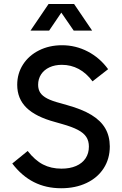

<svg xmlns="http://www.w3.org/2000/svg" viewBox="-20 -953 627 986"><path d="M43 -113.3 122.1 -177.7Q159.2 -129.9 200.7 -108.4Q242.2 -86.9 295.9 -86.9Q338.9 -86.9 370.6 -100.6Q402.3 -114.3 419.4 -139.9Q436.5 -165.5 436.5 -200.2Q436.5 -229 423.3 -249.5Q410.2 -270 380.1 -285.9Q350.1 -301.8 297.9 -316.4L263.7 -326.2Q163.6 -353 116 -399.7Q68.4 -446.3 68.4 -517.6Q68.4 -575.2 98.1 -621.6Q127.9 -668 180.4 -694.3Q232.9 -720.7 298.8 -720.7Q369.1 -720.7 431.2 -688.2Q493.2 -655.8 535.2 -597.7L455.1 -535.2Q423.8 -577.6 384 -598.9Q344.2 -620.1 297.9 -620.1Q261.7 -620.1 233.9 -607.2Q206.1 -594.2 190.9 -570.8Q175.8 -547.4 175.8 -517.6Q175.8 -493.7 186.8 -476.8Q197.8 -460 222.7 -447Q247.6 -434.1 291 -422.9L325.2 -413.1Q401.4 -392.1 449.5 -362.8Q497.6 -333.5 520.5 -293.9Q543.5 -254.4 543.9 -201.2Q543.9 -137.7 512.5 -88.9Q481 -40 424.3 -13.2Q367.7 13.7 293.9 13.7Q216.3 13.7 154.1 -17.8Q91.8 -49.3 43 -113.3ZM229.5 -932.6H360.4L453.1 -795.9H358.4L294.9 -888.2L232.4 -795.9H136.7Z"/></svg>

Font: Wanted Sans Medium
Style: Regular
Weight: 500
Designer: Original Design by Kil Hyung-jin and Kang Hanbin, Wanted Lab, Inc; Hangeul from Source Han Sans by Jang Soo-young and Ka
Foundry: Wanted Lab, Inc.
Version: Version 1.001